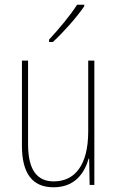

<svg xmlns="http://www.w3.org/2000/svg" viewBox="-20 -784 498 814"><path d="M337 -757V-764H307C275 -715 233 -665 188 -616V-606H204C247 -645 304 -709 337 -757ZM380 -527H354V-227C354 -82 296 -15 208 -15C138 -15 99 -62 99 -173V-527H73V-166C73 -49 117 10 207 10C300 10 339 -53 356 -112H358L360 0H380Z"/></svg>

Font: Noto Sans Gujarati UI Condensed Thin
Style: Regular
Weight: 100
Width: 3
Designer: Jelle Bosma - Monotype Design Team, Universal Thirst
Foundry: Monotype Imaging Inc.
Version: Version 2.106